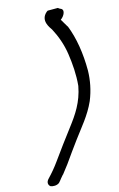

<svg xmlns="http://www.w3.org/2000/svg" viewBox="-177 -726 636 1026"><g transform="rotate(-15 141.5 -213.0)"><path d="M192 -666C146 -627 187 -579 195 -566C218 -523 237 -472 245 -416C253 -362 258 -301 252 -239C236 -153 196 -95 151 -36C113 13 72 70 35 121C15 149 -6 174 -29 198C-46 215 -41 232 -30 240C-18 245 4 246 18 235L26 226C31 220 38 210 49 198L51 197L50 198C60 185 72 170 87 150C113 113 143 71 169 36C210 -20 258 -73 290 -145C312 -199 322 -253 323 -305C323 -400 309 -488 280 -561H279C270 -577 262 -590 253 -605C274 -619 293 -655 264 -663L254 -670H198C197 -669 194 -667 192 -666Z"/></g></svg>

Font: Stray Cat
Style: ExBdCnObl
Weight: 800
Version: Version 1.0